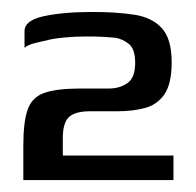

<svg xmlns="http://www.w3.org/2000/svg" viewBox="-20 -553 328 321"><path d="M19 -252V-310Q19 -350 26.5 -370.5Q34 -391 55 -398Q76 -405 114 -405H162Q180 -405 193 -414Q206 -423 206 -448Q206 -471 195.5 -479.5Q185 -488 172 -490Q160 -491 150.5 -491.5Q141 -492 125 -492Q106 -492 89.5 -490.5Q73 -489 64 -487Q55 -485 40.5 -481.5Q26 -478 21 -473V-501Q21 -519 53.5 -526Q86 -533 135 -533Q174 -533 204 -528.5Q234 -524 250.5 -506Q267 -488 267 -449Q267 -413 255 -395.5Q243 -378 222.5 -372.5Q202 -367 177 -367H131Q106 -367 95.5 -357.5Q85 -348 85 -322V-293H270V-252Z"/></svg>

Font: Genos Medium
Style: Regular
Weight: 500
Designer: Robert E. Leuschke
Foundry: Robert E. Leuschke
Version: Version 1.010; ttfautohint (v1.8.3)